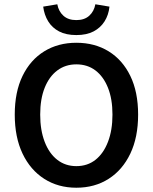

<svg xmlns="http://www.w3.org/2000/svg" viewBox="-20 -866 714 898"><path d="M337 12Q252 12 187 -29.5Q122 -71 85.5 -147.5Q49 -224 49 -330Q49 -436 85.5 -511Q122 -586 187 -626Q252 -666 337 -666Q423 -666 488 -626Q553 -586 589.5 -511Q626 -436 626 -330Q626 -224 589.5 -147.5Q553 -71 488 -29.5Q423 12 337 12ZM337 -89Q389 -89 426.5 -118.5Q464 -148 485 -202.5Q506 -257 506 -330Q506 -403 485 -455.5Q464 -508 426.5 -536.5Q389 -565 337 -565Q286 -565 248 -536.5Q210 -508 189 -455.5Q168 -403 168 -330Q168 -257 189 -202.5Q210 -148 248 -118.5Q286 -89 337 -89ZM337 -702Q289 -702 256.5 -719Q224 -736 205.5 -766Q187 -796 182 -835L248 -846Q254 -813 276.5 -792.5Q299 -772 337 -772Q375 -772 397.5 -792.5Q420 -813 426 -846L492 -835Q488 -796 469 -766Q450 -736 417.5 -719Q385 -702 337 -702Z"/></svg>

Font: Source Sans 3 SemiBold
Style: Regular
Weight: 600
Designer: Paul D. Hunt
Foundry: Adobe
Version: Version 3.046;hotconv 1.0.118;makeotfexe 2.5.65603